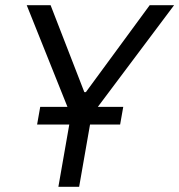

<svg xmlns="http://www.w3.org/2000/svg" viewBox="-20 -720 691 740"><path d="M205 0H285L327 -240H443L455 -308H357L651 -700H557L311 -365H305L175 -700H83L240 -308H135L123 -240H247Z"/></svg>

Font: Fixel Display
Style: Italic
Weight: 400
Italic angle: -10°
Designer: AlfaBravo + MacPaw
Foundry: Kyrylo Tkachov, Marchela Mozhyna, Serhii Makarenko, Maria Weinstein, Zakhar Kryvoshyya
Version: Version 1.210;Glyphs 3.2 (3217)